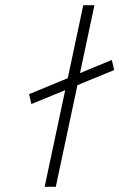

<svg xmlns="http://www.w3.org/2000/svg" viewBox="-20 -720 460 740"><path d="M411 -489 92 -357 101 -319 420 -450ZM152 0H195L344 -700H301Z"/></svg>

Font: Advent Pro Light
Style: Italic
Weight: 300
Italic angle: -12°
Version: Version 3.000